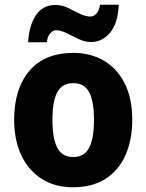

<svg xmlns="http://www.w3.org/2000/svg" viewBox="-20 -783 620 813"><path d="M540 -276Q540 -191 511.5 -126.5Q483 -62 427 -26Q371 10 289 10Q212 10 156 -26Q100 -62 70 -126Q40 -190 40 -276Q40 -407 104.5 -483Q169 -559 291 -559Q364 -559 420 -526Q476 -493 508 -430Q540 -367 540 -276ZM202 -275Q202 -197 222.5 -157.5Q243 -118 290 -118Q337 -118 357.5 -157.5Q378 -197 378 -276Q378 -354 357.5 -392.5Q337 -431 290 -431Q243 -431 222.5 -392.5Q202 -354 202 -275ZM99 -604Q103 -675 132 -718.5Q161 -762 215 -762Q242 -762 267 -750Q292 -738 316.5 -725.5Q341 -713 364 -713Q377 -713 388 -725Q399 -737 404 -763H483Q479 -683 445.5 -644Q412 -605 366 -605Q340 -605 313.5 -617.5Q287 -630 262.5 -642.5Q238 -655 217 -655Q206 -655 194 -643.5Q182 -632 178 -604Z"/></svg>

Font: Noto Sans Sinhala SemiCondensed ExtraBold
Style: Regular
Weight: 800
Width: 4
Designer: Jelle Bosma - Monotype Design Team
Foundry: Monotype Imaging Inc.
Version: Version 2.006; ttfautohint (v1.8.4.7-5d5b)